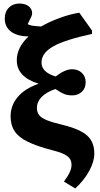

<svg xmlns="http://www.w3.org/2000/svg" viewBox="-20 -837 566 1087"><path d="M406 230 342 191Q366 158 375.5 136.5Q385 115 385 95Q385 65 361.5 47Q338 29 278 14Q189 -9 137 -34.5Q85 -60 62.5 -94.5Q40 -129 40 -178Q40 -240 80 -287.5Q120 -335 196 -362V-364Q75 -402 75 -496Q75 -568 142 -631Q79 -631 43 -657.5Q7 -684 7 -732Q7 -770 30 -793.5Q53 -817 90 -817Q123 -817 142.5 -801.5Q162 -786 162 -761Q162 -754 157 -742Q152 -730 137 -701Q144 -695 161 -692Q178 -689 213 -687Q257 -713 317 -735Q377 -757 429 -765L501 -664V-645Q348 -612 281.5 -574.5Q215 -537 215 -483Q215 -428 295 -404Q348 -445 388 -445Q422 -445 443.5 -424.5Q465 -404 465 -371Q465 -338 443.5 -317.5Q422 -297 389 -297Q363 -297 344 -304.5Q325 -312 294 -333Q243 -316 216 -288.5Q189 -261 189 -226Q189 -202 201.5 -185.5Q214 -169 246.5 -156Q279 -143 339 -129Q435 -105 474.5 -68.5Q514 -32 514 32Q514 78 485 131Q456 184 406 230Z"/></svg>

Font: Literata 12pt
Style: Bold
Weight: 700
Designer: Latin by Veronika Burian and Jose Scaglione. Greek by Irene Vlachou. Cyrillic by Vera Evstafieva.
Foundry: TypeTogether
Version: Version 3.002